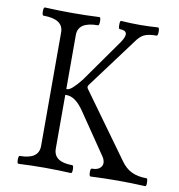

<svg xmlns="http://www.w3.org/2000/svg" viewBox="-77 -736 756 810"><g transform="rotate(10 301.5 -331.5)"><path d="M55.2 2.9Q49.3 2.9 49.3 -13.9Q49.3 -30.8 55.2 -30.8Q136.2 -30.8 136.2 -87.9V-574.2Q136.2 -630.9 50.8 -630.9Q44.9 -630.9 44.9 -648.4Q44.9 -666 50.8 -666Q109.4 -663.1 167 -663.1Q225.6 -663.1 284.2 -666Q290 -666 289.8 -648.4Q289.6 -630.9 284.2 -630.9Q199.2 -630.9 199.2 -574.2V-342.8H203.1Q220.7 -342.8 261.2 -394L390.1 -576.2Q428.2 -630.9 377 -630.9Q372.1 -630.9 372.1 -648.4Q372.1 -666 377 -666Q416 -663.1 456.1 -663.1Q495.1 -663.1 535.2 -666Q541 -666 541 -648.4Q541 -630.9 535.2 -630.9Q501 -630.9 482.7 -622.3Q464.4 -613.8 446.8 -587.9L289.1 -376Q282.7 -366.7 289.1 -358.9L487.8 -84Q507.3 -56.2 533.7 -43.5Q560.1 -30.8 598.1 -30.8Q602.5 -30.8 603 -13.9Q603.5 2.9 598.1 2.9Q538.1 0 481 0Q423.8 0 363.8 2.9Q358.4 2.9 357.9 -13.9Q357.4 -30.8 363.8 -30.8Q387.2 -30.8 397.9 -40.8Q408.7 -50.8 408 -63.7Q407.2 -76.7 398.9 -88.9L278.8 -265.1Q242.7 -317.9 205.1 -317.9H199.2V-87.9Q199.2 -30.8 279.8 -30.8Q285.2 -30.8 285.4 -13.9Q285.6 2.9 279.8 2.9Q222.7 0 168 0Q110.8 0 55.2 2.9Z"/></g></svg>

Font: Junicode SmCond Light
Style: Regular
Weight: 300
Width: 4
Designer: Peter S. Baker
Version: Version 2.206